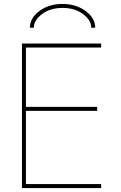

<svg xmlns="http://www.w3.org/2000/svg" viewBox="-20 -950 612 970"><path d="M461 -810H441Q441 -848 399.5 -879Q358 -910 296 -910Q234 -910 192.5 -879Q151 -848 151 -810H131Q131 -858 178.5 -894Q226 -930 296 -930Q365 -930 413 -894Q461 -858 461 -810ZM111 -20H491V0H91V-730H491V-710H111V-410H471V-390H111Z"/></svg>

Font: Mplus 1p Thin
Style: Regular
Weight: 250
Version: Version 1.061